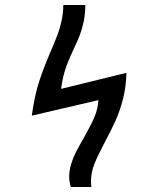

<svg xmlns="http://www.w3.org/2000/svg" viewBox="-20 -747 640 767"><path d="M256.5 -42Q256.5 -66.5 264.2 -91.8Q272 -117 283.2 -139Q294.5 -161 314.5 -196Q342.5 -245 357 -278.8Q371.5 -312.5 373 -347L107 -285Q118 -365 136.5 -421.8Q155 -478.5 183.5 -544Q200.5 -583.5 210 -608.8Q219.5 -634 226 -663.8Q232.5 -693.5 233 -727H321Q320.5 -689.5 314 -659.5Q307.5 -629.5 298.8 -606.8Q290 -584 274.5 -551.5Q254 -508 242.2 -473.8Q230.5 -439.5 224 -392L485 -456Q484 -401 471.5 -352.5Q459 -304 442.2 -266.5Q425.5 -229 399 -179.5Q370 -125 356.8 -91.2Q343.5 -57.5 343.5 -22.5Q343.5 -11.5 345 0H263Q256.5 -20 256.5 -42Z"/></svg>

Font: JuliaMono Light
Style: Regular
Weight: 300
Monospace: yes
Designer: cormullion
Foundry: corm
Version: Version 0.054; ttfautohint (v1.8.4)